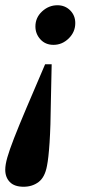

<svg xmlns="http://www.w3.org/2000/svg" viewBox="-41 -517 358 732"><path d="M163 -346Q132 -346 113 -367Q94 -388 94 -416Q94 -450 119.5 -473.5Q145 -497 178 -497Q207 -497 226.5 -477.5Q246 -458 246 -429Q246 -395 221 -370.5Q196 -346 163 -346ZM49 195Q14 195 -3.5 177Q-21 159 -21 130Q-21 111 -13 83Q-5 55 12.5 10Q30 -35 59 -103.5Q88 -172 131 -272H156L153 -132Q152 -34 148 26.5Q144 87 138 116Q130 159 106 177Q82 195 49 195Z"/></svg>

Font: DeepMind Serif Text
Style: Italic
Weight: 400
Italic angle: -12°
Designer: Frank Grießhammer / Modifications: Colophon Foundry
Foundry: Colophon Foundry
Version: Version 5.003; ttfautohint (v1.8.2)